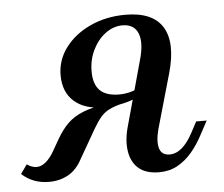

<svg xmlns="http://www.w3.org/2000/svg" viewBox="-86 -471 614 526"><g transform="rotate(-5 221.5 -208.0)"><path d="M331.5 11.3Q296 11.3 275.8 -5.6Q255.6 -22.6 250.8 -53.6Q246 -84.7 257.3 -123.4L304.8 -296Q319.4 -345.2 308.9 -371.8Q298.4 -398.4 266.1 -398.4Q241.1 -398.4 219.4 -382.3Q197.6 -366.1 184.3 -339.1Q171 -312.1 171 -279.8Q171 -244.4 188.3 -227.4Q205.6 -210.5 241.1 -210.5Q255.6 -210.5 270.2 -214.1Q284.7 -217.7 293.5 -223.4L289.5 -199.2Q273.4 -190.3 247.6 -184.7Q221.8 -179 196.8 -179Q143.5 -179 114.5 -204.8Q85.5 -230.6 85.5 -276.6Q85.5 -318.5 110.9 -352.4Q136.3 -386.3 179.8 -406.5Q223.4 -426.6 276.6 -426.6Q351.6 -426.6 378.6 -382.7Q405.6 -338.7 382.3 -256.5L339.5 -106.5Q330.6 -72.6 336.7 -53.6Q342.7 -34.7 364.5 -34.7Q382.3 -34.7 398.4 -48.4Q414.5 -62.1 429 -89.5L444.4 -118.5H473.4L454.8 -83.9Q440.3 -55.6 422.2 -34.3Q404 -12.9 381.9 -0.8Q359.7 11.3 331.5 11.3ZM29 11.3Q-15.3 11.3 -46 -16.9L-28.2 -41.9Q-14.5 -32.3 -1.6 -32.3Q11.3 -32.3 23.8 -42.7Q36.3 -53.2 46.8 -71.8L65.3 -104Q79.8 -129 96.4 -145.2Q112.9 -161.3 138.7 -171.8Q164.5 -182.3 204.8 -187.9L249.2 -185.5Q225 -179.8 210.9 -172.6Q196.8 -165.3 187.1 -154Q177.4 -142.7 166.1 -123.4L120.2 -43.5Q104.8 -14.5 81.5 -1.6Q58.1 11.3 29 11.3Z"/></g></svg>

Font: Playfair 5pt SemiExpanded Light Medium
Style: Italic
Weight: 500
Italic angle: -15.6°
Version: Version 2.001;gftools[0.9.30]